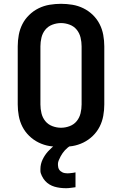

<svg xmlns="http://www.w3.org/2000/svg" viewBox="-20 -763 640 1007"><path d="M300 8Q270 8 240 3Q210 -2 182.5 -15.5Q155 -29 133 -50.5Q111 -72 97.5 -98.5Q84 -125 78.5 -155Q73 -185 73 -215V-520Q73 -550 78.5 -580Q84 -610 97.5 -636.5Q111 -663 133 -684.5Q155 -706 182.5 -719.5Q210 -733 240 -738Q270 -743 300 -743Q330 -743 360 -738Q390 -733 417.5 -719.5Q445 -706 467 -684.5Q489 -663 502.5 -636.5Q516 -610 521.5 -580Q527 -550 527 -520V-215Q527 -185 521.5 -155Q516 -125 502.5 -98.5Q489 -72 467 -50.5Q445 -29 417.5 -15.5Q390 -2 360 3Q330 8 300 8ZM300 -93Q323 -93 345.5 -101.5Q368 -110 382.5 -128Q397 -146 402.5 -169Q408 -192 408 -215V-520Q408 -543 402.5 -566Q397 -589 382.5 -607Q368 -625 345.5 -633.5Q323 -642 300 -642Q277 -642 254.5 -633.5Q232 -625 217.5 -607Q203 -589 197.5 -566Q192 -543 192 -520V-215Q192 -192 197.5 -169Q203 -146 217.5 -128Q232 -110 254.5 -101.5Q277 -93 300 -93ZM323 224Q309 224 294 222Q279 220 265.5 216Q252 212 239.5 204.5Q227 197 217 186Q207 175 199.5 159.5Q192 144 192 134V123Q192 110 195 97.5Q198 85 203.5 73.5Q209 62 216 51.5Q223 41 231.5 31.5Q240 22 251 12Q262 2 270 -3L278 -8H353V0Q344 4 336 10.5Q328 17 321 24.5Q314 32 308.5 40Q303 48 298 57Q293 66 288.5 77Q284 88 284 95V103Q284 109 285.5 115Q287 121 290 126Q293 131 298 135Q303 139 308.5 141.5Q314 144 321 145Q328 146 332 146H337Q341 146 345.5 145.5Q350 145 354 144.5Q358 144 363 143.5Q368 143 371 142L376 141V219Q370 220 364.5 220.5Q359 221 353 222Q347 223 340 223.5Q333 224 330 224Z"/></svg>

Font: R Plex Mono
Style: Bold
Weight: 700
Monospace: yes
Designer: Belleve Invis
Foundry: Belleve Invis
Version: Version 31.8.0